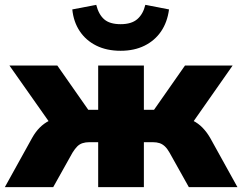

<svg xmlns="http://www.w3.org/2000/svg" viewBox="-21 -774 1002 794"><path d="M-1 0 112 -204Q126 -229 143.5 -246.5Q161 -264 183 -275Q205 -286 233 -289L206 -236L18 -503H216L344 -320H385V-503H574V-320H616L744 -503H941L754 -236L726 -289Q755 -286 777 -275Q799 -264 816.5 -246Q834 -228 848 -204L961 0H760L680 -143Q671 -159 661 -168.5Q651 -178 639 -182Q627 -186 611 -186H574V0H385V-186H348Q333 -186 320.5 -182Q308 -178 298.5 -168.5Q289 -159 279 -143L199 0ZM478 -564Q420 -564 377 -585.5Q334 -607 308.5 -645.5Q283 -684 278 -735L377 -754Q387 -714 410 -694Q433 -674 478 -674Q523 -674 547 -695Q571 -716 580 -754L678 -735Q671 -682 645 -644Q619 -606 576.5 -585Q534 -564 478 -564Z"/></svg>

Font: Nunito Sans 8pt Black
Style: Regular
Weight: 900
Version: Version 3.101;gftools[0.9.27]